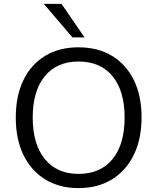

<svg xmlns="http://www.w3.org/2000/svg" viewBox="-20 -957 807 986"><path d="M383 9Q285 9 212.5 -35.5Q140 -80 100.5 -161Q61 -242 61 -353Q61 -464 100 -545Q139 -626 211.5 -670Q284 -714 383 -714Q483 -714 555.5 -670Q628 -626 667.5 -545.5Q707 -465 707 -354Q707 -243 667 -161.5Q627 -80 554.5 -35.5Q482 9 383 9ZM383 -64Q496 -64 558 -140Q620 -216 620 -353Q620 -490 558 -565.5Q496 -641 383 -641Q272 -641 210 -565.5Q148 -490 148 -353Q148 -217 210 -140.5Q272 -64 383 -64ZM352 -765 205 -937H296L414 -765Z"/></svg>

Font: Nunito Sans
Style: Regular
Weight: 400
Designer: Vernon Adams
Foundry: Vernon Adams
Version: Version 3.101; ttfautohint (v1.8.4.7-5d5b);gftools[0.9.27]